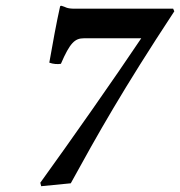

<svg xmlns="http://www.w3.org/2000/svg" viewBox="-20 -630 621 662"><path d="M269 -498H467C376 -362 223 -144 119 0L122 12L224 2C318 -169 402 -319 581 -591L577 -600H239C207 -600 208 -606 192 -610C189 -610 188 -610 187 -607C176 -559 160 -472 150 -414C163 -409 179 -408 190 -410C221 -482 238 -498 269 -498Z"/></svg>

Font: Libertinus Serif
Style: Bold Italic
Weight: 700
Italic angle: -12°
Designer: Philipp H. Poll, Khaled Hosny
Foundry: Caleb Maclennan
Version: Version 7.050;RELEASE